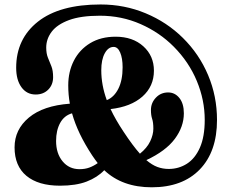

<svg xmlns="http://www.w3.org/2000/svg" viewBox="-20 -796 998 837"><path d="M641.5 20.5Q513 20.5 434.5 -54Q404.5 -22.5 357.8 -4.5Q311 13.5 241.5 13.5Q147 13.5 95.2 -29.5Q43.5 -72.5 43.5 -153.5Q43.5 -231.5 106 -283.5Q168.5 -335.5 284.5 -344Q277.5 -383 277.5 -424Q277.5 -483.5 302 -531.5Q326.5 -579.5 373 -607.8Q419.5 -636 484 -636Q558.5 -636 604.8 -594.2Q651 -552.5 651 -488Q651 -419.5 600.8 -375Q550.5 -330.5 462 -320.5Q483.5 -274.5 518.5 -222Q559 -160.5 590 -126Q621 -151 634.8 -180Q648.5 -209 648.5 -235Q648.5 -262.5 643.2 -278Q638 -293.5 638 -316.5Q638 -347.5 659.5 -370.2Q681 -393 713 -393Q742.5 -393 762 -368.8Q781.5 -344.5 781.5 -302Q781.5 -243.5 742 -190.5Q702.5 -137.5 618 -98Q642.5 -77 666 -68.2Q689.5 -59.5 715.5 -59.5Q759 -59.5 794.8 -82.2Q830.5 -105 851.5 -152.5Q872.5 -200 872.5 -273.5Q872.5 -360 838 -443Q803.5 -526 737.5 -592.5Q676 -654.5 593 -691Q510 -727.5 415.5 -727.5Q332.5 -727.5 281 -708.5Q229.5 -689.5 205.5 -658Q181.5 -626.5 181.5 -588.5Q181.5 -562.5 189 -544.2Q196.5 -526 204 -507.2Q211.5 -488.5 211.5 -459.5Q211.5 -426.5 190.2 -405.2Q169 -384 135.5 -384Q96.5 -384 73.5 -415.8Q50.5 -447.5 50.5 -500.5Q50.5 -626.5 145.2 -701.5Q240 -776.5 418.5 -776.5Q523 -776.5 615.2 -738Q707.5 -699.5 777 -631Q848.5 -560.5 887.2 -468.5Q926 -376.5 926 -273Q926 -135 850.8 -57.2Q775.5 20.5 641.5 20.5ZM421.5 -490Q421.5 -425 445.5 -359.5Q477 -372 495.8 -409Q514.5 -446 514.5 -502.5Q514.5 -542 504 -566.8Q493.5 -591.5 475.5 -591.5Q452 -591.5 436.8 -563.8Q421.5 -536 421.5 -490ZM224.5 -181.5Q224.5 -127 252.8 -92.8Q281 -58.5 327 -58.5Q350.5 -58.5 369.5 -65.5Q388.5 -72.5 406 -85Q393.5 -101 381.5 -119Q350 -167 328.2 -212.2Q306.5 -257.5 294 -302Q260 -292.5 242.2 -260Q224.5 -227.5 224.5 -181.5Z"/></svg>

Font: Fraunces 72pt S050
Style: Bold
Weight: 700
Version: Version 1.000; ttfautohint (v1.8.3)